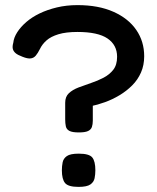

<svg xmlns="http://www.w3.org/2000/svg" viewBox="-20 -723 613 751"><path d="M288 -205Q263 -205 251.5 -211Q240 -217 237.5 -229Q235 -241 235 -256V-321Q235 -345 249.5 -358.5Q264 -372 287.5 -381Q311 -390 336.5 -398.5Q362 -407 385 -419Q408 -431 423 -450Q438 -469 438 -501Q438 -547 400.5 -572.5Q363 -598 283 -598Q238 -598 208.5 -589Q179 -580 162 -565Q145 -550 136 -531Q128 -515 120 -505.5Q112 -496 100 -494.5Q88 -493 68 -501Q49 -508 40.5 -515.5Q32 -523 30 -532.5Q28 -542 32 -556Q34 -576 47.5 -597Q61 -618 83 -637Q105 -656 135 -670.5Q165 -685 202.5 -694Q240 -703 283 -703Q365 -703 423.5 -677Q482 -651 513 -606Q544 -561 544 -503Q544 -468 531.5 -439.5Q519 -411 497 -389Q475 -367 447.5 -350.5Q420 -334 391 -323.5Q362 -313 333 -307L343 -319V-251Q343 -237 339.5 -226.5Q336 -216 324.5 -210.5Q313 -205 288 -205ZM287 8Q247 8 234.5 -7Q222 -22 222 -57Q222 -73 225 -88Q228 -103 241.5 -112.5Q255 -122 288 -122Q329 -122 341 -107Q353 -92 353 -57Q353 -41 350 -26Q347 -11 333.5 -1.5Q320 8 287 8Z"/></svg>

Font: Fredoka SemiExpanded Medium
Style: Regular
Weight: 500
Width: 6
Designer: Ben Nathan
Foundry: Milena B. Brandão, Ben Nathan
Version: Version 2.001